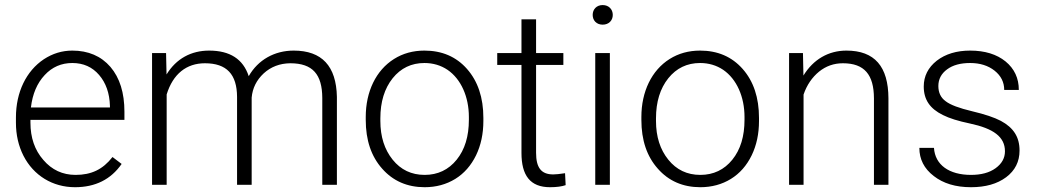

<svg xmlns="http://www.w3.org/2000/svg" viewBox="-20 -741 4164 770"><path d="M280.8 9.8C362.3 9.8 424.8 -21.5 467.8 -83.5L431.2 -111.3C392.1 -61 345.7 -39.6 283.2 -39.6C231 -39.6 188 -59.6 153.8 -99.6C119.1 -139.2 102.1 -189 102.1 -249V-260.3H479V-293C479 -368.7 460.4 -428.7 422.9 -472.7C385.3 -516.1 334 -538.1 270 -538.1C229 -538.1 190.9 -526.4 155.8 -503.4C85.4 -456.5 43.9 -371.6 43.9 -270V-249C43.9 -199.7 54.2 -155.8 74.2 -116.2C114.7 -37.1 190.9 9.8 280.8 9.8ZM270 -488.3C314.5 -488.3 350.1 -472.2 377.4 -440.4C404.8 -408.7 419.4 -367.2 420.9 -316.4V-310.1H104C110.4 -364.3 128.9 -407.7 159.2 -439.9C189 -472.2 226.1 -488.3 270 -488.3Z M589.8 -528.3V0H648.4V-362.3C673.8 -444.8 728 -487.3 801.8 -487.3C889.2 -487.3 930.2 -442.9 930.7 -352.5V0H989.3V-349.6C992.7 -387.7 1008.8 -419.9 1037.6 -446.8C1066.4 -473.1 1102.1 -486.8 1144 -487.3C1234.4 -487.3 1272 -442.4 1272.5 -348.1V0H1331.1V-352.5C1328.6 -476.1 1271 -538.1 1157.7 -538.1C1081.5 -538.1 1015.1 -501.5 977.5 -435.5C955.1 -503.9 902.3 -538.1 818.8 -538.1C747.1 -538.1 687 -506.3 647.9 -442.4L646 -528.3Z M1446.8 -260.3C1446.8 -178.7 1468.8 -113.8 1512.7 -64.5C1556.2 -15.1 1613.3 9.8 1683.1 9.8C1729 9.8 1770 -1.5 1805.7 -23.4C1841.3 -45.4 1869.1 -77.1 1889.2 -118.2C1908.7 -158.7 1918.5 -204.6 1918.5 -255.9V-268.1C1918.5 -349.6 1896.5 -415 1853 -464.4C1809.6 -513.7 1752.4 -538.1 1682.1 -538.1C1636.7 -538.1 1595.7 -526.9 1560.1 -504.4C1487.8 -459 1446.8 -373.5 1446.8 -272ZM1505.4 -266.6C1505.4 -332.5 1522 -386.2 1554.7 -427.2C1587.4 -467.8 1629.9 -488.3 1682.1 -488.3C1716.8 -488.3 1748 -479 1774.9 -460.9C1829.1 -423.8 1860.4 -352.5 1860.4 -272V-260.7C1860.4 -194.3 1844.2 -141.1 1811.5 -100.6C1778.8 -60.1 1735.8 -39.6 1683.1 -39.6C1629.9 -39.6 1587.4 -60.1 1554.7 -100.6C1522 -141.1 1505.4 -192.9 1505.4 -255.9Z M2071.3 -663.6V-528.3H1974.1V-480.5H2071.3V-127.9C2071.3 -37.6 2106 9.8 2186 9.8C2212.4 9.8 2233.4 6.8 2248.5 1.5L2246.1 -46.4C2224.1 -43 2208.5 -41.5 2198.7 -41.5C2149.4 -41.5 2129.9 -69.8 2129.9 -128.4V-480.5H2239.3V-528.3H2129.9V-663.6Z M2425.8 -528.3H2367.2V0H2425.8ZM2356.9 -681.2C2356.9 -659.2 2372.1 -642.1 2397 -642.1C2421.9 -642.1 2437.5 -659.2 2437.5 -681.2C2437.5 -703.1 2421.9 -720.7 2397 -720.7C2372.1 -720.7 2356.9 -703.1 2356.9 -681.2Z M2552.2 -260.3C2552.2 -178.7 2574.2 -113.8 2618.2 -64.5C2661.6 -15.1 2718.8 9.8 2788.6 9.8C2834.5 9.8 2875.5 -1.5 2911.1 -23.4C2946.8 -45.4 2974.6 -77.1 2994.6 -118.2C3014.2 -158.7 3023.9 -204.6 3023.9 -255.9V-268.1C3023.9 -349.6 3002 -415 2958.5 -464.4C2915 -513.7 2857.9 -538.1 2787.6 -538.1C2742.2 -538.1 2701.2 -526.9 2665.5 -504.4C2593.3 -459 2552.2 -373.5 2552.2 -272ZM2610.8 -266.6C2610.8 -332.5 2627.4 -386.2 2660.2 -427.2C2692.9 -467.8 2735.4 -488.3 2787.6 -488.3C2822.3 -488.3 2853.5 -479 2880.4 -460.9C2934.6 -423.8 2965.8 -352.5 2965.8 -272V-260.7C2965.8 -194.3 2949.7 -141.1 2917 -100.6C2884.3 -60.1 2841.3 -39.6 2788.6 -39.6C2735.4 -39.6 2692.9 -60.1 2660.2 -100.6C2627.4 -141.1 2610.8 -192.9 2610.8 -255.9Z M3144.5 -528.3V0H3202.6V-361.8C3215.8 -400.4 3236.8 -430.7 3264.6 -453.6C3292.5 -476.1 3324.2 -487.3 3360.4 -487.3C3446.8 -487.3 3484.4 -441.4 3484.9 -347.2V0H3543V-346.7C3542.5 -474.1 3487.8 -538.1 3374.5 -538.1C3302.7 -538.1 3241.7 -502.9 3202.1 -438L3200.2 -528.3Z M4010.3 -134.3C4010.3 -106.9 3997.6 -84.5 3972.7 -66.4C3947.8 -48.3 3914.6 -39.6 3874 -39.6C3786.6 -39.6 3730 -79.6 3725.6 -147.9H3667C3667 -102.5 3686 -64.9 3724.6 -35.2C3762.7 -5.4 3812.5 9.8 3874 9.8C3932.1 9.8 3979 -3.4 4015.1 -30.3C4050.8 -57.1 4068.8 -92.8 4068.8 -137.2C4068.8 -191.9 4044.4 -229 3993.7 -256.3C3967.8 -270 3929.7 -282.7 3878.4 -294.9C3827.1 -307.1 3791.5 -320.3 3772.5 -335C3752.9 -349.1 3743.2 -369.6 3743.2 -396C3743.2 -423.3 3754.9 -445.8 3778.3 -462.9C3801.3 -480 3832 -488.3 3870.6 -488.3C3910.2 -488.3 3942.9 -478 3968.8 -457.5C3994.6 -437 4007.3 -411.1 4007.3 -380.4H4065.9C4065.9 -427.2 4048.3 -465.3 4012.7 -494.6C3977.1 -523.4 3929.7 -538.1 3870.6 -538.1C3816.4 -538.1 3771.5 -524.4 3736.8 -497.6C3702.1 -470.2 3684.6 -435.5 3684.6 -394C3684.6 -341.3 3709.5 -305.2 3761.2 -279.8C3787.1 -266.6 3823.2 -255.4 3870.1 -245.6C3963.9 -225.6 4010.3 -192.4 4010.3 -134.3Z"/></svg>

Font: Shabnam Thin
Style: Regular
Weight: 100
Foundry: DejaVu fonts team - Redesigned by Saber Rastikerdar - Based on Vazir font
Version: Version 5.0.1